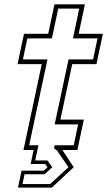

<svg xmlns="http://www.w3.org/2000/svg" viewBox="-20 -697 498 892"><path d="M63.5 174.5 80 96H182.5L201 80L189.5 65H122.5L136 0H89L174 -399H61.5L91.5 -540H204L233 -677H374.5L345.5 -540H458L428 -399H315.5L260.5 -141.5H369.5L339.5 0H270L322.5 80L221 174.5ZM84.5 158H213L298 80L245.5 3L231 -8L234 -22H322.5L343 -119H234L298.5 -421H412.5L433 -518.5H319L348 -657H250.5L221 -518.5H107L86.5 -421H200.5L115.5 -22H158.5L143.5 48.5H200L223 80L187 112.5H94Z"/></svg>

Font: Tourney Expanded ExtraLight
Style: Italic
Weight: 200
Width: 7
Italic angle: -12°
Designer: Tyler Finck
Foundry: Etcetera Type Co
Version: Version 1.010; ttfautohint (v1.8.3)